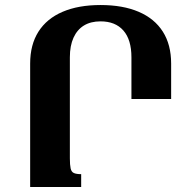

<svg xmlns="http://www.w3.org/2000/svg" viewBox="-20 -744 761 764"><path d="M380 -724Q469 -724 532 -697Q595 -670 628 -618Q661 -566 661 -491V-350H503V-516Q503 -586 471 -622.5Q439 -659 380 -659Q341 -659 314 -642.5Q287 -626 272.5 -594Q258 -562 258 -516V-114Q258 -88 261 -74Q264 -60 274 -55.5Q284 -51 303 -51V0H100V-491Q100 -566 133 -618Q166 -670 229 -697Q292 -724 380 -724Z"/></svg>

Font: Noto Serif Armenian
Style: Bold
Weight: 700
Version: Version 2.007